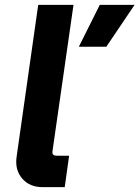

<svg xmlns="http://www.w3.org/2000/svg" viewBox="-20 -770 573 789"><path d="M154 -1Q102 -1 71.5 -36Q41 -71 48 -124L137 -750H282L196 -151Q194 -138 199 -134Q204 -130 215 -130H264L246 -1ZM417 -578H304L390 -750H533Z"/></svg>

Font: Finlandica
Style: Italic
Weight: 400
Italic angle: -8°
Designer: Niklas Ekholm, Juho Hiilivirta, Jaakko Suomalainen
Foundry: Helsinki Type Studio
Version: Version 1.064